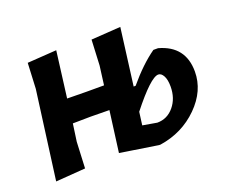

<svg xmlns="http://www.w3.org/2000/svg" viewBox="-86 -597 862 735"><g transform="rotate(-20 345.0 -230.0)"><path d="M293 -16 315 -183 239 -184 166 -183 156 -112 151 -5 30 4 78 -356 83 -460 202 -468 178 -280 256 -279H328L338 -356L343 -460L463 -468L433 -236H441Q498 -304 552 -342H571Q673 -314 673 -210Q673 -132 609.5 -69Q546 -6 454 8H448ZM537 -247Q506 -247 420 -138L413 -85L471 -75Q512 -75 539 -107.5Q566 -140 566 -188Q566 -216 557.5 -231.5Q549 -247 537 -247Z"/></g></svg>

Font: Alegreya Sans SC
Style: Bold Italic
Weight: 700
Italic angle: -7°
Designer: Juan Pablo del Peral
Foundry: Huerta Tipografica
Version: Version 2.007